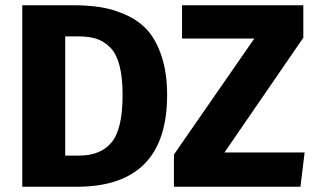

<svg xmlns="http://www.w3.org/2000/svg" viewBox="-20 -713 1210 733"><path d="M258 -693Q318 -693 367 -685Q416 -677 464.5 -654.5Q513 -632 545.5 -594.5Q578 -557 598 -495Q618 -433 618 -350Q618 0 273 0H65V-693ZM1138 -693V-569L837 -131H1143L1127 0H644V-123L951 -566H675V-693ZM281 -574H229V-119H283Q364 -119 406 -169.5Q448 -220 448 -350Q448 -418 436 -463.5Q424 -509 400 -532.5Q376 -556 348 -565Q320 -574 281 -574Z"/></svg>

Font: FiraGO
Style: Bold
Weight: 700
Designer: bBox Type
Foundry: bBox Type GmbH
Version: Version 1.001;PS 001.001;hotconv 1.0.88;makeotf.lib2.5.64775